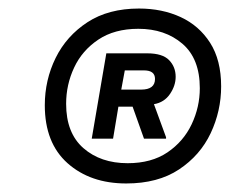

<svg xmlns="http://www.w3.org/2000/svg" viewBox="-20 -725 540 450"><path d="M275.8 -295Q191.7 -295 138.3 -342.5Q85 -390 85 -478.3Q85 -537.5 110.4 -589.2Q135.8 -640.8 185 -672.9Q234.2 -705 305.8 -705Q360 -705 403.3 -685Q446.7 -665 472.5 -624.6Q498.3 -584.2 498.3 -522.5Q498.3 -465 473.8 -412.9Q449.2 -360.8 399.6 -327.9Q350 -295 275.8 -295ZM279.2 -342.5Q335 -342.5 372.5 -367.9Q410 -393.3 429.2 -433.8Q448.3 -474.2 448.3 -518.3Q448.3 -587.5 407.5 -622.5Q366.7 -657.5 304.2 -657.5Q248.3 -657.5 210.4 -632.1Q172.5 -606.7 153.8 -566.7Q135 -526.7 135 -481.7Q135 -413.3 175.4 -377.9Q215.8 -342.5 279.2 -342.5ZM195 -400 229.2 -600H325Q360.8 -600 376.2 -584.2Q391.7 -568.3 391.7 -545Q391.7 -524.2 378.3 -504.6Q365 -485 340.8 -480.8L369.2 -403.3V-400H317.5L290.8 -475H257.5L245 -400ZM264.2 -515H310.8Q343.3 -515 343.3 -540Q343.3 -560 317.5 -560H272.5Z"/></svg>

Font: Familjen Grotesk
Style: Italic
Weight: 400
Italic angle: -9.46201°
Designer: Anders Wikstroem, Jonas Baeckman, Matilda Gysing, Kristian Moeller
Foundry: Familjen STHLM AB
Version: Version 2.000